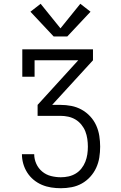

<svg xmlns="http://www.w3.org/2000/svg" viewBox="-20 -791 640 1016"><path d="M302 205Q276 205 250.5 201Q225 197 201.5 187Q178 177 158 160.5Q138 144 124 122Q110 100 103 75Q96 50 96 25H161Q161 51 172 75.5Q183 100 203.5 117Q224 134 250 140.5Q276 147 302 147Q323 147 343 142.5Q363 138 380.5 127.5Q398 117 411 100.5Q424 84 431.5 65Q439 46 442 26Q445 6 445 -15Q445 -35 442 -56Q439 -77 431.5 -96Q424 -115 410.5 -131.5Q397 -148 379.5 -158.5Q362 -169 341.5 -173.5Q321 -178 300 -178H179V-236L394 -472H163V-385H98V-530H472V-472L256 -236H300Q329 -236 357.5 -230.5Q386 -225 411.5 -211Q437 -197 457 -175.5Q477 -154 489 -127.5Q501 -101 505.5 -72Q510 -43 510 -15Q510 14 505.5 42.5Q501 71 489 97Q477 123 457.5 144.5Q438 166 413 180Q388 194 359.5 199.5Q331 205 302 205ZM264 -598 141 -729 195 -771 300 -641 405 -771 459 -729 336 -598Z"/></svg>

Font: Iosevka Slab Light Extended
Style: Regular
Weight: 300
Width: 7
Monospace: yes
Designer: Belleve Invis
Foundry: Belleve Invis
Version: Version 11.1.0; ttfautohint (v1.8.3)